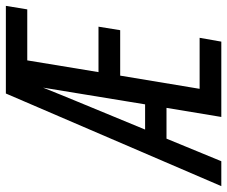

<svg xmlns="http://www.w3.org/2000/svg" viewBox="-93 -695 775 655"><g transform="rotate(-90 294.5 -367.5)"><path d="M-13 0 303 -735H602L590 -662H416L376 -419H531L519 -345H364L319 -74H493L480 0H223L254 -187H149L72 0ZM180 -260H266L323 -608Q311 -578 299 -548.5Q287 -519 275 -490Z"/></g></svg>

Font: Iosevka SS04 Extended
Style: Italic
Weight: 400
Width: 7
Italic angle: -9°
Monospace: yes
Designer: Belleve Invis
Foundry: Belleve Invis
Version: Version 19.0.0; ttfautohint (v1.8.4)